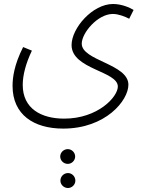

<svg xmlns="http://www.w3.org/2000/svg" viewBox="-20 -415 717 963"><path d="M43 16C43 160 149 230 297 230C510 230 624 89 624 10C624 -95 390 -110 390 -196C390 -250 470 -345 546 -345C574 -345 607 -332 628 -321L650 -365C631 -377 590 -395 547 -395C444 -395 339 -274 339 -189C339 -67 571 -59 571 19C571 71 471 180 302 180C187 180 94 130 94 11C94 -39 110 -98 140 -161L96 -179C50 -88 43 -24 43 16ZM320 407C340 407 357 390 357 370C357 350 340 333 320 333C299 333 282 350 282 370C282 390 299 407 320 407ZM321 528C341 528 358 511 358 491C358 470 341 453 321 453C300 453 283 470 283 491C283 511 300 528 321 528Z"/></svg>

Font: Noto Sans Arabic Cond Light
Style: Regular
Weight: 300
Width: 3
Designer: Monotype Design Team, Nadine Chahine, Nizar Qandah and Khaled Hosny
Foundry: Monotype Imaging Inc.
Version: Version 2.012